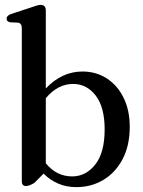

<svg xmlns="http://www.w3.org/2000/svg" viewBox="-20 -757 586 788"><path d="M168 -714V-394Q234 -463.5 318.5 -463.5Q374.5 -463.5 418.5 -435Q462.5 -406.5 487.5 -355.2Q512.5 -304 512.5 -236.5Q512.5 -160 483.5 -104.5Q454.5 -49 404.8 -19Q355 11 293 11Q252.5 11 218.8 -3.5Q185 -18 159 -44.5L120.5 -6Q99.5 6.5 86.5 6.5Q69.5 6.5 69.5 -12.5V-641.5Q69.5 -661.5 54 -664L21.5 -665.5Q7 -668.5 7 -680.5Q7 -693 25.5 -699.5L110.5 -727.5Q136 -737 146.5 -737Q168 -737 168 -714ZM280 -412.5Q217 -412.5 168 -354V-87Q212 -33 276 -33Q332.5 -33 371 -81.8Q409.5 -130.5 409.5 -226Q409.5 -317 372.8 -364.8Q336 -412.5 280 -412.5Z"/></svg>

Font: Fraunces 72pt Soft
Style: Regular
Weight: 400
Version: Version 1.000;[b76b70a41]